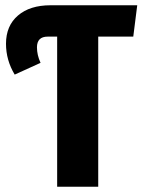

<svg xmlns="http://www.w3.org/2000/svg" viewBox="-20 -713 544 733"><path d="M503.9 -692.9 488.8 -573.2H355V0H198.2V-573.2H162.1Q121.1 -573.2 121.1 -532.2Q121.1 -502.9 134.8 -473.1L36.1 -428.2Q2.9 -483.4 2.9 -545.9Q2.9 -614.7 48.6 -653.8Q94.2 -692.9 172.9 -692.9Z"/></svg>

Font: Fira Sans Compressed
Style: Bold
Weight: 700
Width: 1
Designer: Carrois Corporate & Edenspiekermann AG
Foundry: Carrois Corporate GbR & Edenspiekermann AG
Version: Version 4.203;PS 004.203;hotconv 1.0.88;makeotf.lib2.5.64775